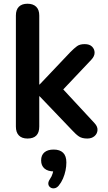

<svg xmlns="http://www.w3.org/2000/svg" viewBox="-20 -733 576 1027"><path d="M127 8Q97 8 81 -8.5Q65 -25 65 -56V-650Q65 -681 81 -697Q97 -713 127 -713Q157 -713 173.5 -697Q190 -681 190 -650V-281H192L357 -455Q377 -475 392 -486Q407 -497 433 -497Q459 -497 472.5 -483.5Q486 -470 486 -451Q486 -432 468 -413L294 -229V-281L485 -75Q503 -56 501.5 -36.5Q500 -17 485 -4.5Q470 8 447 8Q419 8 402.5 -3Q386 -14 366 -36L192 -218H190V-56Q190 8 127 8ZM294 260Q284 272 271.5 274Q259 276 249.5 269.5Q240 263 238.5 251.5Q237 240 247 225Q257 211 262 193.5Q267 176 267 163L270 184Q236 184 218 168.5Q200 153 200 125Q200 97 217.5 82Q235 67 267 67Q300 67 317.5 84Q335 101 335 136Q335 157 330.5 179Q326 201 317 222Q308 243 294 260Z"/></svg>

Font: Nunito
Style: Bold
Weight: 700
Designer: Vernon Adams
Foundry: Vernon Adams
Version: Version 3.602